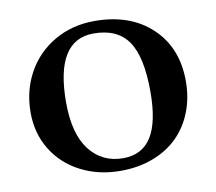

<svg xmlns="http://www.w3.org/2000/svg" viewBox="-75 -745 949 843"><g transform="rotate(-10 399.5 -324.0)"><path d="M383.8 -605C454.4 -605 505.8 -581.8 537.8 -535.4C569.9 -489 585.9 -413.9 585.9 -310.1C585.9 -220.2 572.1 -153.2 544.4 -109.1C516.8 -65 474.6 -43 418 -43C355.5 -43 305.7 -67.1 268.6 -115.2C231.4 -163.4 212.9 -234 212.9 -327.1C212.9 -512.4 269.9 -605 383.8 -605ZM747.1 -329.1C747.1 -428.4 715.3 -508.1 651.6 -568.1C588 -628.2 503.1 -658.2 397 -658.2C330.6 -658.2 270.9 -642.8 218 -612.1C165.1 -581.3 124.2 -539.5 95.2 -486.6C66.2 -433.7 51.8 -374.8 51.8 -310.1C51.8 -248.5 66.7 -193.4 96.7 -144.5C126.6 -95.7 168 -57.8 220.7 -30.8C273.4 -3.7 332.5 9.8 397.9 9.8C450.7 9.8 498.9 1.5 542.5 -15.1C586.1 -31.7 622.9 -54.9 652.8 -84.5C682.8 -114.1 706 -149.8 722.4 -191.7C738.9 -233.5 747.1 -279.3 747.1 -329.1Z"/></g></svg>

Font: Linux Biolinum G
Style: Bold
Weight: 700
Designer: Philipp H. Poll
Foundry: Philipp H. Poll
Version: Version 1.1.0